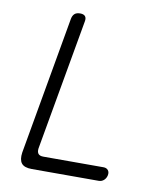

<svg xmlns="http://www.w3.org/2000/svg" viewBox="-83 -810 766 879"><g transform="rotate(10 300.0 -370.0)"><path d="M124 0Q89 0 76 -16.5Q63 -33 68 -67L181 -708Q184 -724 193 -732Q202 -740 219 -740Q235 -740 242 -732Q249 -724 246 -708L138 -98Q136 -81 143 -73Q150 -65 166 -65H446Q460 -65 467.5 -56Q475 -47 472 -32Q469 -18 459 -9Q449 0 435 0Z"/></g></svg>

Font: Maple Mono NL ExtraLight
Style: Italic
Weight: 275
Italic angle: -10°
Monospace: yes
Designer: subframe7536
Version: Version 7.000